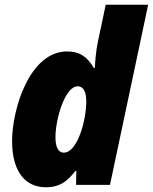

<svg xmlns="http://www.w3.org/2000/svg" viewBox="-20 -780 645 810"><path d="M173 10C236 10 267 -19 298 -59H302L301 0H444L605 -760H426L393 -604C385 -568 381 -515 380 -493H376C350 -538 318 -563 263 -563C105 -563 31 -320 31 -185C31 -48 93 10 173 10ZM249 -136C226 -136 214 -159 214 -201C214 -278 254 -416 308 -416C332 -416 344 -392 344 -352C344 -273 307 -136 249 -136Z"/></svg>

Font: Noto Sans SemiCondensed Black
Style: Italic
Weight: 900
Width: 4
Italic angle: -12°
Designer: Monotype Design Team
Foundry: Monotype Imaging Inc.
Version: Version 2.013